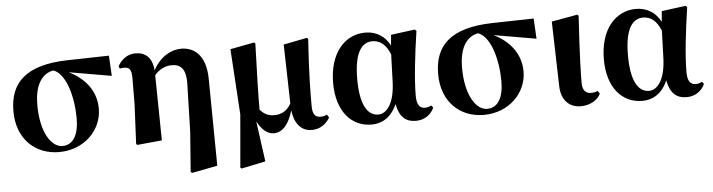

<svg xmlns="http://www.w3.org/2000/svg" viewBox="-47 -774 4480 1206"><g transform="rotate(-5 2192.5 -171.5)"><path d="M301 17C463 17 573 -101 573 -233C573 -355 493 -434 405 -477L672 -431L665 -559L399 -553C139 -546 37 -442 37 -263C37 -86 153 17 301 17ZM309 -497C389 -469 429 -317 429 -185C429 -82 394 -19 325 -19C257 -19 190 -114 190 -290C190 -401 227 -482 309 -497Z M1113 214 1122 220 1283 189 1277 -357C1276 -521 1191 -563 1121 -563C1059 -563 988 -527 943 -442C936 -527 892 -559 831 -559C779 -559 741 -526 720 -487L726 -472C736 -475 744 -475 754 -475C786 -475 800 -461 800 -406L799 -240L787 9L795 15L950 0L944 -411C975 -449 1017 -465 1051 -465C1105 -465 1144 -440 1140 -334L1132 -37Z M1655 17C1713 17 1752 -35 1776 -117C1786 -34 1827 17 1894 17C1945 17 1983 -9 2009 -51L1997 -71C1986 -65 1974 -61 1958 -61C1924 -61 1906 -76 1906 -135C1906 -205 1905 -313 1921 -555L1914 -562L1765 -533L1774 -161C1747 -111 1708 -96 1666 -96C1631 -96 1603 -109 1578 -139C1578 -239 1581 -341 1588 -555L1581 -562L1429 -533L1455 -119L1426 214L1434 220L1586 188L1551 -67C1576 -19 1611 17 1655 17Z M2272 16C2333 16 2394 -13 2432 -99C2448 -18 2485 17 2552 17C2607 17 2649 -16 2666 -57L2654 -71C2643 -65 2632 -60 2615 -60C2580 -60 2563 -85 2563 -140C2563 -242 2580 -393 2603 -546L2593 -555L2442 -535L2436 -468C2405 -528 2351 -563 2281 -563C2153 -563 2053 -455 2053 -264C2053 -88 2143 16 2272 16ZM2432 -412 2426 -235C2420 -95 2367 -43 2319 -43C2253 -43 2206 -110 2206 -276C2206 -449 2257 -505 2321 -505C2366 -505 2406 -479 2432 -412Z M2979 17C3141 17 3251 -101 3251 -233C3251 -355 3171 -434 3083 -477L3350 -431L3343 -559L3077 -553C2817 -546 2715 -442 2715 -263C2715 -86 2831 17 2979 17ZM2987 -497C3067 -469 3107 -317 3107 -185C3107 -82 3072 -19 3003 -19C2935 -19 2868 -114 2868 -290C2868 -401 2905 -482 2987 -497Z M3591 16C3655 16 3702 -19 3716 -53L3704 -71C3693 -66 3680 -62 3662 -62C3632 -62 3608 -78 3608 -131C3608 -198 3610 -290 3626 -552L3618 -559L3455 -530L3466 -123C3468 -33 3518 16 3591 16Z M3979 16C4040 16 4101 -13 4139 -99C4155 -18 4192 17 4259 17C4314 17 4356 -16 4373 -57L4361 -71C4350 -65 4339 -60 4322 -60C4287 -60 4270 -85 4270 -140C4270 -242 4287 -393 4310 -546L4300 -555L4149 -535L4143 -468C4112 -528 4058 -563 3988 -563C3860 -563 3760 -455 3760 -264C3760 -88 3850 16 3979 16ZM4139 -412 4133 -235C4127 -95 4074 -43 4026 -43C3960 -43 3913 -110 3913 -276C3913 -449 3964 -505 4028 -505C4073 -505 4113 -479 4139 -412Z"/></g></svg>

Font: Noto Serif CJK SC Black
Style: Regular
Weight: 900
Designer: Ryoko NISHIZUKA 西塚涼子 (kana & ideographs); Frank Grießhammer (Latin, Greek & Cyrillic); Wenlong ZHANG 张文龙 (bopomofo); San
Foundry: Adobe
Version: Version 2.001;hotconv 1.1.0;makeotfexe 2.6.0